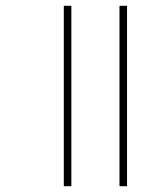

<svg xmlns="http://www.w3.org/2000/svg" viewBox="-20 -642 567 662"><path d="M392 0V-622H418V0ZM200 0V-622H226V0Z"/></svg>

Font: Noto Sans Bengali Thin
Style: Regular
Weight: 100
Designer: Jelle Bosma - Monotype Design Team
Foundry: Monotype Imaging Inc.
Version: Version 2.003; ttfautohint (v1.8.4.7-5d5b)